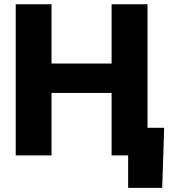

<svg xmlns="http://www.w3.org/2000/svg" viewBox="-20 -748 818 924"><path d="M55.7 0V-727.5H228V-442.4H517.1V-727.5H689.9V0H517.1V-300.8H228V0ZM596.7 156.2V0H552.2V-132.8H770L760.7 156.2Z"/></svg>

Font: Inter 16pt ExtraBold
Style: Regular
Weight: 800
Version: Version 4.001;git-66647c0bb